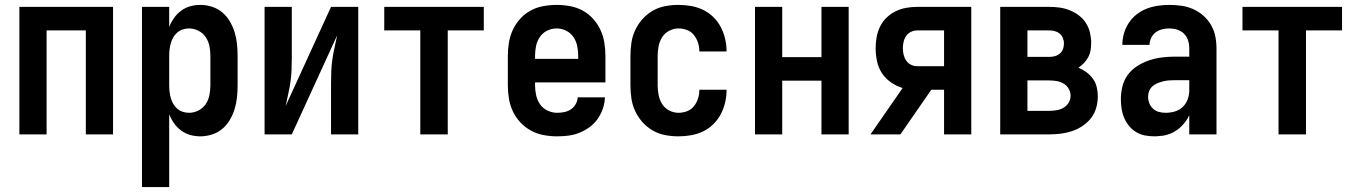

<svg xmlns="http://www.w3.org/2000/svg" viewBox="-20 -548 5540 783"><path d="M59 0V-520H441V0H330V-424H170V0Z M559 215V-520H670V-438Q678 -458 690 -475Q702 -492 719 -504.5Q736 -517 756 -522.5Q776 -528 797 -528Q821 -528 844.5 -520.5Q868 -513 886.5 -497.5Q905 -482 917.5 -460.5Q930 -439 937 -416Q944 -393 946.5 -368.5Q949 -344 949 -320V-200Q949 -176 946.5 -151.5Q944 -127 937 -104Q930 -81 917.5 -59.5Q905 -38 886.5 -22.5Q868 -7 844.5 0.5Q821 8 797 8Q776 8 756 2.5Q736 -3 719 -15.5Q702 -28 690 -45Q678 -62 670 -82V215ZM751 -88Q771 -88 789.5 -97.5Q808 -107 819 -123.5Q830 -140 834 -160Q838 -180 838 -200V-320Q838 -340 834 -360Q830 -380 819 -396.5Q808 -413 789.5 -422.5Q771 -432 751 -432Q738 -432 725.5 -428Q713 -424 703 -415.5Q693 -407 686.5 -395.5Q680 -384 676.5 -371.5Q673 -359 671.5 -346Q670 -333 670 -320V-200Q670 -187 671.5 -174Q673 -161 676.5 -148.5Q680 -136 686.5 -124.5Q693 -113 703 -104.5Q713 -96 725.5 -92Q738 -88 751 -88Z M1059 0V-520H1170V-312Q1170 -287 1169 -262.5Q1168 -238 1164.5 -213.5Q1161 -189 1155.5 -165Q1150 -141 1145 -116L1330 -520H1441V0H1330V-208Q1330 -233 1331 -257.5Q1332 -282 1335.5 -306.5Q1339 -331 1344.5 -355Q1350 -379 1355 -404L1170 0Z M1694 0V-424H1547V-520H1953V-424H1806V0Z M2252 8Q2225 8 2197.5 3Q2170 -2 2146 -15Q2122 -28 2103 -48Q2084 -68 2072 -93Q2060 -118 2055.5 -145.5Q2051 -173 2051 -200V-320Q2051 -347 2055.5 -374.5Q2060 -402 2071.5 -426.5Q2083 -451 2101.5 -471.5Q2120 -492 2144 -505Q2168 -518 2195.5 -523Q2223 -528 2250 -528Q2277 -528 2304.5 -523Q2332 -518 2356 -505Q2380 -492 2398.5 -471.5Q2417 -451 2428.5 -426.5Q2440 -402 2444.5 -374.5Q2449 -347 2449 -320V-212H2162V-200Q2162 -180 2166.5 -159.5Q2171 -139 2182.5 -122.5Q2194 -106 2213 -97Q2232 -88 2252 -88Q2267 -88 2281.5 -91Q2296 -94 2308 -102Q2320 -110 2327.5 -123Q2335 -136 2336 -151H2447Q2446 -127 2438.5 -105Q2431 -83 2417.5 -63.5Q2404 -44 2385 -30Q2366 -16 2344 -7Q2322 2 2299 5Q2276 8 2252 8ZM2162 -308H2338V-320Q2338 -340 2334 -360Q2330 -380 2318.5 -397Q2307 -414 2288.5 -423Q2270 -432 2250 -432Q2230 -432 2211.5 -423Q2193 -414 2181.5 -397Q2170 -380 2166 -360Q2162 -340 2162 -320Z M2747 8Q2720 8 2693 3Q2666 -2 2642.5 -15.5Q2619 -29 2600.5 -49.5Q2582 -70 2570.5 -94.5Q2559 -119 2555 -146Q2551 -173 2551 -200V-320Q2551 -347 2555 -374Q2559 -401 2570.5 -425.5Q2582 -450 2600.5 -470.5Q2619 -491 2642.5 -504.5Q2666 -518 2693 -523Q2720 -528 2747 -528Q2773 -528 2798.5 -523.5Q2824 -519 2847 -508Q2870 -497 2888.5 -479Q2907 -461 2919 -438.5Q2931 -416 2937 -390.5Q2943 -365 2943 -340Q2943 -339 2943 -338.5Q2943 -338 2943 -338H2832Q2832 -338 2832 -338.5Q2832 -339 2832 -339Q2832 -357 2826.5 -374Q2821 -391 2810 -405Q2799 -419 2782 -425.5Q2765 -432 2747 -432Q2727 -432 2709 -422.5Q2691 -413 2680.5 -396.5Q2670 -380 2666 -360Q2662 -340 2662 -320V-200Q2662 -180 2666 -160Q2670 -140 2680.5 -123.5Q2691 -107 2709 -97.5Q2727 -88 2747 -88Q2765 -88 2782 -94.5Q2799 -101 2810 -115Q2821 -129 2826.5 -146Q2832 -163 2832 -181Q2832 -181 2832 -181.5Q2832 -182 2832 -182H2943Q2943 -182 2943 -181.5Q2943 -181 2943 -180Q2943 -155 2937 -129.5Q2931 -104 2919 -81.5Q2907 -59 2888.5 -41Q2870 -23 2847 -12Q2824 -1 2798.5 3.5Q2773 8 2747 8Z M3059 0V-520H3170V-315H3330V-520H3441V0H3330V-219H3170V0Z M3530 0 3661 -189Q3635 -197 3613 -212.5Q3591 -228 3576.5 -250Q3562 -272 3556.5 -298.5Q3551 -325 3551 -351Q3551 -374 3555 -396.5Q3559 -419 3569 -439.5Q3579 -460 3595.5 -476Q3612 -492 3632.5 -502Q3653 -512 3675.5 -516Q3698 -520 3721 -520H3941V0H3830V-182H3778L3652 0ZM3721 -278H3830V-424H3721Q3707 -424 3695 -418Q3683 -412 3675.5 -401.5Q3668 -391 3665 -377.5Q3662 -364 3662 -351Q3662 -338 3665 -325Q3668 -312 3675.5 -301Q3683 -290 3695 -284Q3707 -278 3721 -278Z M4059 0V-520H4259Q4281 -520 4302 -517Q4323 -514 4343 -506Q4363 -498 4380 -485Q4397 -472 4408.5 -454Q4420 -436 4425 -415Q4430 -394 4430 -373Q4430 -358 4427.5 -343Q4425 -328 4418 -315Q4411 -302 4400.5 -291Q4390 -280 4378 -272Q4395 -265 4410.5 -253.5Q4426 -242 4437 -227Q4448 -212 4452.5 -193Q4457 -174 4457 -156Q4457 -132 4450.5 -108.5Q4444 -85 4429.5 -66.5Q4415 -48 4395 -34.5Q4375 -21 4352.5 -13.5Q4330 -6 4306.5 -3Q4283 0 4259 0ZM4170 -316H4259Q4271 -316 4282 -319Q4293 -322 4302 -329.5Q4311 -337 4315 -348Q4319 -359 4319 -371Q4319 -371 4319 -371Q4319 -371 4319 -371Q4319 -382 4314.5 -393Q4310 -404 4301.5 -411Q4293 -418 4282 -421Q4271 -424 4259 -424H4170ZM4170 -96H4259Q4274 -96 4289 -98.5Q4304 -101 4317 -108.5Q4330 -116 4338 -129Q4346 -142 4346 -157Q4346 -157 4346 -157Q4346 -157 4346 -157Q4346 -173 4338 -186.5Q4330 -200 4317 -207.5Q4304 -215 4289 -217.5Q4274 -220 4259 -220H4170Z M4689 8Q4669 8 4650 4.5Q4631 1 4614 -9Q4597 -19 4584.5 -34.5Q4572 -50 4564.5 -67.5Q4557 -85 4554 -104.5Q4551 -124 4551 -143Q4551 -170 4557.5 -196Q4564 -222 4579.5 -243Q4595 -264 4617.5 -278.5Q4640 -293 4665 -301.5Q4690 -310 4716.5 -313.5Q4743 -317 4769 -317H4830V-351Q4830 -368 4825 -383.5Q4820 -399 4808.5 -410.5Q4797 -422 4781 -427Q4765 -432 4748 -432Q4734 -432 4719.5 -428.5Q4705 -425 4693 -416Q4681 -407 4674.5 -393Q4668 -379 4668 -365H4557Q4557 -388 4563.5 -411Q4570 -434 4583 -454Q4596 -474 4615 -489Q4634 -504 4656 -512.5Q4678 -521 4701.5 -524.5Q4725 -528 4748 -528Q4773 -528 4798 -524.5Q4823 -521 4845.5 -511Q4868 -501 4887 -484.5Q4906 -468 4918.5 -446.5Q4931 -425 4936 -400.5Q4941 -376 4941 -351V0H4830V-78Q4825 -68 4823.5 -65.5Q4822 -63 4819 -58.5Q4816 -54 4812.5 -49.5Q4809 -45 4805.5 -41Q4802 -37 4798 -33Q4794 -29 4790 -25.5Q4786 -22 4781.5 -19Q4777 -16 4772.5 -13Q4768 -10 4763 -7.5Q4758 -5 4753 -3Q4748 -1 4742.5 0.5Q4737 2 4732 3.5Q4727 5 4721.5 5.5Q4716 6 4710.5 6.5Q4705 7 4699.5 7.5Q4694 8 4689 8ZM4734 -88Q4753 -88 4771.5 -93.5Q4790 -99 4803.5 -112Q4817 -125 4823.5 -143Q4830 -161 4830 -180V-221H4769Q4757 -221 4745.5 -220Q4734 -219 4722.5 -216Q4711 -213 4700 -208.5Q4689 -204 4680 -196Q4671 -188 4666.5 -177Q4662 -166 4662 -154Q4662 -140 4667 -127Q4672 -114 4682.5 -104.5Q4693 -95 4706.5 -91.5Q4720 -88 4734 -88Z M5194 0V-424H5047V-520H5453V-424H5306V0Z"/></svg>

Font: Iosevka SS04
Style: Bold
Weight: 700
Monospace: yes
Designer: Belleve Invis
Foundry: Belleve Invis
Version: Version 19.0.0; ttfautohint (v1.8.4)